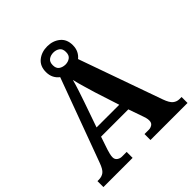

<svg xmlns="http://www.w3.org/2000/svg" viewBox="-228 -1043 1209 1209"><g transform="rotate(-45 376.5 -438.5)"><path d="M4 0V-53H16Q43 -53 61.5 -67Q80 -81 96 -126L301 -682Q282 -696 271 -717.5Q260 -739 260 -768Q260 -821 295 -849Q330 -877 380 -877Q430 -877 465 -849Q500 -821 500 -768Q500 -740 489.5 -718.5Q479 -697 461 -683L659 -125Q674 -83 692.5 -68Q711 -53 735 -53H753V0H423V-53H462Q477 -53 491 -62Q505 -71 505 -92Q505 -104 502 -115.5Q499 -127 496 -135L461 -235H218L189 -149Q185 -137 181 -120.5Q177 -104 177 -92Q177 -73 191 -63Q205 -53 222 -53H264V0ZM239 -296H441L388 -460Q378 -494 365.5 -536Q353 -578 345 -613Q337 -582 323.5 -541Q310 -500 298 -465ZM380 -714Q404 -714 421.5 -726.5Q439 -739 439 -768Q439 -797 421.5 -809.5Q404 -822 380 -822Q356 -822 338.5 -809.5Q321 -797 321 -768Q321 -740 337.5 -727.5Q354 -715 380 -714Z"/></g></svg>

Font: Noto Serif Vithkuqi
Style: Bold
Weight: 700
Version: Version 1.005